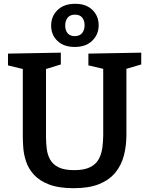

<svg xmlns="http://www.w3.org/2000/svg" viewBox="-20 -979 784 1010"><path d="M445 -697 723 -702V-640L645 -617V-271Q645 -213 632 -162Q619 -111 587.5 -72Q556 -33 502.5 -11Q449 11 368 11Q288 11 237 -9Q186 -29 157.5 -61Q129 -93 117 -130Q105 -167 102.5 -201Q100 -235 100 -259V-616L22 -635V-697L300 -702V-640L222 -616V-259Q222 -227 226 -195.5Q230 -164 244 -139Q258 -114 288 -99Q318 -84 370 -84Q423 -84 454 -99.5Q485 -115 499.5 -142Q514 -169 518.5 -202.5Q523 -236 523 -271V-617L445 -635ZM373 -732Q315 -732 282 -764Q249 -796 249 -844Q249 -893 282.5 -926Q316 -959 376 -959Q433 -959 466 -927Q499 -895 499 -846Q499 -798 465.5 -765Q432 -732 373 -732ZM373 -789Q399 -789 412 -805Q425 -821 425 -846Q425 -871 412.5 -886.5Q400 -902 374 -902Q349 -902 336 -886Q323 -870 323 -844Q323 -820 335.5 -804.5Q348 -789 373 -789Z"/></svg>

Font: Bitter SemiBold
Style: Regular
Weight: 600
Designer: Sol Matas, and Bitter project Authors
Foundry: Sol Matas
Version: Version 2.001